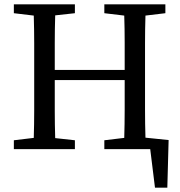

<svg xmlns="http://www.w3.org/2000/svg" viewBox="-20 -689 833 887"><path d="M138 -310V-359Q138 -424 138 -488Q138 -552 136 -617L44 -628V-669H326V-628L235 -618Q233 -554 233 -490Q233 -426 233 -366H556Q556 -432 556 -494Q556 -556 554 -617L462 -628V-669H744V-628L652 -617Q650 -554 650 -489.5Q650 -425 650 -359V-310Q650 -246 650 -181.5Q650 -117 652 -53L759 -42L753 178H696L674 0H462V-41L554 -52Q556 -116 556 -182.5Q556 -249 556 -319H233Q233 -242 233 -177.5Q233 -113 235 -51L326 -41V0H44V-41L136 -52Q138 -115 138 -179.5Q138 -244 138 -310Z"/></svg>

Font: Source Serif Pro
Style: Regular
Weight: 400
Designer: Frank Grießhammer
Foundry: Adobe Systems Incorporated
Version: Version 2.000;PS 1.000;hotconv 16.6.51;makeotf.lib2.5.65220